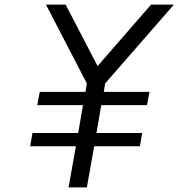

<svg xmlns="http://www.w3.org/2000/svg" viewBox="-20 -820 781 840"><path d="M741 -800 440 -455 434 -418H634L623 -360H423L402 -238H602L592 -180H392L360 0H280L312 -180H112L122 -238H322L343 -360H143L154 -418H354L360 -455L181 -800H267L407 -531L641 -800Z"/></svg>

Font: Gauge
Style: Oblique
Weight: 400
Italic angle: -80°
Designer: Daniel Pimley
Foundry: Daniel Pimley
Version: Version 2.0